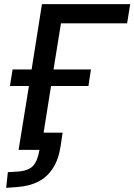

<svg xmlns="http://www.w3.org/2000/svg" viewBox="-20 -725 650 929"><path d="M10 184 18 108 68 105Q118 101 140 77.5Q162 54 171 0H70L120 -309H28L41 -389H133L183 -705H610L595 -612H275L239 -389H420L408 -309H227L191 -83H283L273 -16Q263 48 235 90.5Q207 133 164 154.5Q121 176 63 180Z"/></svg>

Font: Nunito Sans 7pt SemiCondensed SemiBold
Style: Italic
Weight: 600
Width: 4
Italic angle: -9°
Designer: Vernon Adams
Foundry: Vernon Adams
Version: Version 3.101;gftools[0.9.27]